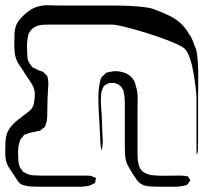

<svg xmlns="http://www.w3.org/2000/svg" viewBox="-33 -664 804 726"><path d="M716 -301Q716 -290 716 -266Q716 -242 716 -214.5Q716 -187 716 -163Q716 -139 716 -128Q715 -118 715.5 -107.5Q716 -97 714 -87L711 -78V-81Q710 -83 710 -89V-294Q710 -305 707 -330.5Q704 -356 699 -386.5Q694 -417 685.5 -442.5Q677 -468 666 -479Q657 -488 629.5 -500Q602 -512 566 -524.5Q530 -537 494 -547.5Q458 -558 430.5 -564.5Q403 -571 394 -571H160Q147 -571 132.5 -570.5Q118 -570 105 -565Q85 -557 75 -536L72 -522Q69 -507 69 -491.5Q69 -476 70 -461Q70 -454 71 -445Q72 -436 76 -429Q77 -427 79 -424.5Q81 -422 82 -420Q84 -418 85.5 -415.5Q87 -413 88 -411Q90 -409 96 -407Q108 -400 119 -396L129 -393Q132 -391 134.5 -388Q137 -385 139 -383Q141 -382 142.5 -380.5Q144 -379 145 -377Q147 -376 147 -372.5Q147 -369 148 -367Q151 -352 149 -331Q146 -291 146 -249Q146 -235 145.5 -221Q145 -207 140 -194Q139 -192 138.5 -189Q138 -186 136 -184Q135 -182 132 -180.5Q129 -179 127 -177Q126 -176 123.5 -174Q121 -172 119 -170Q117 -169 113.5 -169Q110 -169 108 -168Q98 -165 87.5 -163.5Q77 -162 67 -157Q65 -156 62 -155.5Q59 -155 57 -153Q56 -152 54.5 -149Q53 -146 51 -144Q45 -140 44 -136Q43 -134 42 -130.5Q41 -127 40 -124Q36 -111 35.5 -96.5Q35 -82 36 -69Q36 -62 36.5 -56.5Q37 -51 38 -45Q39 -42 40 -38.5Q41 -35 42 -32Q43 -29 45.5 -26.5Q48 -24 50 -21L54 -14Q56 -13 59.5 -12Q63 -11 65 -9Q78 -2 92.5 -1Q107 0 121 0H294Q301 0 306.5 0.5Q312 1 318 4Q320 5 322.5 6Q325 7 328 8Q328 9 329 9Q330 9 330 10Q331 11 329.5 13.5Q328 16 328 18Q328 24 326 28Q325 29 323.5 29.5Q322 30 320 31L307 37Q300 40 291.5 40.5Q283 41 276 42H105Q93 42 81.5 41Q70 40 59 37L49 34Q40 29 34 20Q28 11 23 3Q14 -11 4 -25.5Q-6 -40 -10 -56Q-13 -67 -13 -79.5Q-13 -92 -13 -104Q-13 -118 -12 -133Q-11 -148 -6 -161Q-2 -172 5 -181Q12 -190 19 -197Q27 -205 35.5 -211.5Q44 -218 53 -225Q67 -235 79 -245Q91 -255 95 -272Q96 -275 96 -278.5Q96 -282 97 -285Q99 -297 98.5 -310.5Q98 -324 93 -335Q89 -345 83 -353.5Q77 -362 72 -370Q66 -378 60.5 -387Q55 -396 49 -405Q45 -410 41 -416Q37 -422 34 -428Q25 -445 23 -462.5Q21 -480 21 -498Q21 -518 22 -538Q23 -558 31 -575Q36 -584 43.5 -592.5Q51 -601 58 -608Q70 -619 83.5 -627.5Q97 -636 113 -640Q132 -645 153 -644Q174 -643 193 -643H366Q377 -643 403 -643Q429 -643 460 -641.5Q491 -640 517 -636.5Q543 -633 554 -627Q577 -619 607.5 -604.5Q638 -590 659 -567Q665 -560 670.5 -553Q676 -546 680 -538Q688 -528 693.5 -515.5Q699 -503 703 -490Q710 -479 713 -453Q716 -427 716.5 -396.5Q717 -366 716.5 -339.5Q716 -313 716 -301ZM677 3Q679 4 681 8Q683 12 684 14Q685 15 686 16Q687 17 687 19Q686 20 685 21Q684 22 683 23Q681 26 678.5 29.5Q676 33 674 35Q672 36 668.5 36.5Q665 37 663 38Q652 41 634 42H559Q547 42 533.5 41Q520 40 509 36Q495 30 485.5 17.5Q476 5 468 -8Q462 -18 456 -28Q450 -38 446 -48Q441 -62 440 -77Q439 -92 439 -106V-274Q439 -297 435 -314Q434 -316 434 -319.5Q434 -323 432 -325Q422 -345 400 -350Q398 -351 395 -350.5Q392 -350 390 -350Q387 -350 384 -350.5Q381 -351 379 -350L372 -346Q369 -345 365.5 -343Q362 -341 360 -339Q359 -338 358 -335.5Q357 -333 356 -331Q355 -328 353.5 -325Q352 -322 351 -319Q350 -315 349.5 -310Q349 -305 349 -300Q348 -288 348.5 -275.5Q349 -263 350 -250Q352 -228 352.5 -206Q353 -184 354 -161Q355 -148 355.5 -135.5Q356 -123 354 -111Q354 -108 353.5 -105Q353 -102 353 -100Q353 -97 352 -97Q351 -96 351 -98Q351 -100 350 -101Q347 -112 347 -119Q346 -139 345 -159Q344 -179 343 -198Q342 -213 340.5 -240.5Q339 -268 339 -295Q339 -322 342 -337Q344 -346 345.5 -356Q347 -366 352 -373Q354 -376 357 -378Q360 -380 362 -382Q364 -386 368 -388Q370 -390 374 -390.5Q378 -391 382 -392Q404 -398 429.5 -391.5Q455 -385 469 -366Q475 -359 478 -349Q481 -339 483 -330Q488 -311 487.5 -290.5Q487 -270 487 -251V-118Q487 -103 487 -88.5Q487 -74 488 -59Q489 -52 490.5 -44Q492 -36 496 -29Q502 -17 514 -10.5Q526 -4 539 -2Q562 1 587.5 0.5Q613 0 635 0Q643 0 651 0Q659 0 666 1Q668 2 672 2Q676 2 677 3Z"/></svg>

Font: Rubik Vinyl
Style: Regular
Weight: 400
Designer: Hubert and Fischer, NaN
Foundry: Hubert and Fischer, NaN
Version: Version 2.200